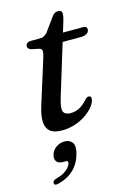

<svg xmlns="http://www.w3.org/2000/svg" viewBox="-124 -617 631 937"><g transform="rotate(-15 192.0 -149.0)"><path d="M131.2 -403.5 92.3 -411.4Q84 -414.2 79.7 -419.4Q75.5 -424.6 75.5 -431.3Q75.5 -440.6 83.1 -445.9Q90.7 -451.2 103.8 -451.2H147.6Q159.7 -451.2 168.8 -456Q177.9 -460.8 185.9 -470L238.6 -542.8Q245.4 -551.1 252.6 -554.2Q259.7 -557.2 267.6 -557.2Q277.2 -557.2 282 -552.4Q286.7 -547.6 286.7 -538.5Q286.7 -533 285.1 -523.8Q283.4 -514.5 279.7 -502.5L170.6 -145.6Q154.8 -94.4 162.9 -77.4Q171 -60.3 198.7 -60.3Q221.6 -60.3 242 -70.4Q262.4 -80.5 284.2 -104.8Q290.3 -111.4 294.6 -113.8Q298.9 -116.1 303.6 -116.1Q309.7 -116.1 313.1 -112.2Q316.5 -108.2 315.7 -101.2Q314.3 -84.8 299.9 -65.5Q285.5 -46.2 261.1 -29Q236.7 -11.7 204.7 -0.6Q172.6 10.5 135.7 10.5Q96.9 10.5 77.2 -5.5Q57.6 -21.5 55.7 -52.4Q53.9 -83.2 67.6 -128.4L138.9 -355.2Q146.8 -380.7 145 -390.5Q143.2 -400.4 131.2 -403.5ZM216 -406 230.2 -449.8H366.2Q384.4 -449.8 384.4 -434.1Q384.4 -421 373 -413.5Q361.5 -406 341.9 -406ZM101.5 160.5Q77.2 160.5 68.1 147.5Q59 134.5 64.3 115.4Q70 93.1 89.6 79.2Q109.1 65.3 132.3 65.3Q159.1 65.3 171.7 83.2Q184.2 101.2 174.1 138.5Q162.1 184.3 130.8 214.8Q99.4 245.2 49.2 257.3Q39.4 259.6 34.4 257.1Q29.4 254.5 29 248.2Q29.1 242.4 33.6 237.4Q38.1 232.3 47.2 230.3Q70.7 224.4 87 215Q103.2 205.6 112.7 194.2Q122.2 182.8 124.8 172Q127.8 160.5 115 160.5Z"/></g></svg>

Font: Fraunces
Style: Italic
Weight: 900
Italic angle: -16°
Version: Version 1.000;[0bf87f6ff]